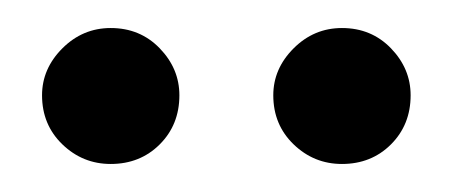

<svg xmlns="http://www.w3.org/2000/svg" viewBox="-20 -731 323 137"><path d="M59 -614Q80 -614 94 -628Q108 -642 108 -663Q108 -682 94 -696.5Q80 -711 59 -711Q39 -711 24.5 -696.5Q10 -682 10 -663Q10 -642 24.5 -628Q39 -614 59 -614ZM224 -614Q245 -614 259 -628Q273 -642 273 -663Q273 -682 259 -696.5Q245 -711 224 -711Q204 -711 189.5 -696.5Q175 -682 175 -663Q175 -642 189.5 -628Q204 -614 224 -614Z"/></svg>

Font: Catamaran Thin
Style: Regular
Weight: 400
Version: Version 2.000